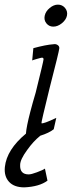

<svg xmlns="http://www.w3.org/2000/svg" viewBox="-82 -587 310 829"><path d="M207 -519Q203 -501 185 -486.5Q167 -472 148 -472Q130 -472 118.5 -486Q107 -500 111 -519Q115 -538 132.5 -552.5Q150 -567 168 -567Q187 -567 199 -552.5Q211 -538 207 -519ZM174 -378Q173 -365 132 -206Q95 -56 97 -55Q104 -51 161 -78L150 -29Q130 -13 92 -1Q61 24 35 61Q5 102 5 125Q3 166 42 166Q53 166 77 157Q104 147 112 141L123 193Q88 219 23 222Q-21 222 -43 198Q-65 174 -61 134Q-53 59 30 -10Q32 -40 49 -105Q58 -140 72 -187Q106 -324 106 -331Q106 -338 99 -338Q96 -338 77 -332.5Q58 -327 57 -326L62 -379Q117 -394 149 -396Q159 -398 167 -392.5Q175 -387 174 -378Z"/></svg>

Font: GFS Neohellenic Rg
Style: Italic
Weight: 400
Italic angle: -12°
Designer: Takis Katsoulidis and George D. Matthiopoulos
Foundry: Takis Katsoulidis and George D. Matthiopoulos
Version: Version 1.0